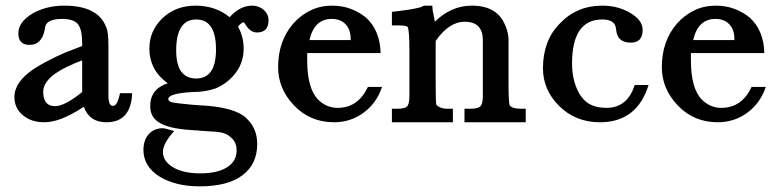

<svg xmlns="http://www.w3.org/2000/svg" viewBox="-20 -433 2749 680"><path d="M448 -103Q444 0 357 0Q296 0 277 -55Q233 -26 199 -13Q165 0 136 0Q91 0 61 -25Q31 -50 31 -89Q31 -143 100 -189Q147 -219 209 -246L271 -270V-280Q271 -329 256 -347.5Q241 -366 200 -366Q146 -366 140 -338Q140 -335 139 -331.5Q138 -328 138 -326Q127 -274 85 -274Q45 -274 45 -315Q45 -355 95 -385Q144 -413 207 -413Q330 -413 357 -334V-335Q364 -318 364 -270V-94Q364 -58 380 -58Q396 -58 405 -103ZM240 -207H241Q133 -162 133 -108Q133 -57 175 -57Q209 -57 271 -107V-219Z M689 -60Q812 -54 853 -14Q891 22 891 77Q891 148 839 187.5Q787 227 687 227Q603 227 546 193Q488 157 488 98Q488 63 507 42Q526 21 558 21Q560 21 570 23.5Q580 26 597 31Q557 75 557 105Q557 138 593 159.5Q629 181 689 181Q750 181 784 159.5Q818 138 818 100Q818 70 798 54Q790 46 781 42Q772 38 763 36Q752 34 733.5 33Q715 32 689 30Q688 30 687 30L682 29Q681 29 680 29Q634 27 601 21Q568 15 549 4Q512 -15 512 -57Q512 -118 574 -138Q540 -163 524.5 -193.5Q509 -224 509 -261Q509 -325 557 -370Q603 -413 673 -413Q708 -413 739 -402.5Q770 -392 793 -372Q830 -413 873 -413Q897 -413 914 -398Q931 -383 931 -361Q931 -318 890 -318Q868 -318 852 -342Q845 -354 843 -354Q836 -354 823 -339Q843 -302 843 -261Q843 -213 815.5 -176Q788 -139 744 -120Q707 -107 660 -107Q576 -102 576 -82Q576 -76 587 -71Q605 -67 661 -62ZM604 -254Q604 -155 675 -155Q745 -155 745 -258Q745 -364 675 -364Q604 -364 604 -254Z M1068 -245V-220Q1068 -119 1107 -80Q1136 -51 1176 -51Q1248 -51 1283 -125H1333Q1314 -68 1268 -34Q1222 0 1163 0Q1078 0 1021 -60Q965 -119 965 -195Q965 -288 1019 -350Q1046 -380 1080.5 -396.5Q1115 -413 1156 -413Q1192 -413 1222.5 -401.5Q1253 -390 1277 -370Q1326 -325 1328 -245ZM1222 -291V-295Q1222 -328 1204 -347Q1186 -366 1155 -366Q1093 -366 1076 -291Z M1511 -413 1513 -390V-393Q1515 -385 1516.5 -376Q1518 -367 1520 -356Q1578 -413 1651 -413Q1744 -413 1771 -339V-340Q1781 -314 1781 -293V-140Q1781 -72 1785 -60Q1794 -48 1823 -48H1842V0H1625V-48H1648Q1673 -48 1681.5 -56.5Q1690 -65 1690 -93V-291Q1690 -356 1626 -356Q1570 -356 1523 -288V-140Q1523 -105 1523.5 -85.5Q1524 -66 1526 -61Q1531 -56 1540.5 -52Q1550 -48 1564 -48H1584V0H1368V-48H1389Q1414 -48 1422 -56.5Q1430 -65 1430 -93V-251Q1430 -326 1424 -337Q1421 -343 1389 -343H1368V-391Q1403 -395 1429 -399Q1455 -403 1472 -408H1471L1482 -413Z M2277 -132Q2236 0 2105 0Q2018 0 1960 -58Q1903 -115 1903 -191Q1903 -289 1962 -349Q2022 -413 2113 -413Q2167 -413 2209 -389Q2256 -363 2256 -327Q2256 -282 2214 -282Q2169 -282 2163 -322L2161 -336Q2155 -364 2113 -364Q2006 -364 2006 -208Q2006 -173 2014.5 -143Q2023 -113 2039 -90V-91Q2066 -51 2128 -51Q2202 -51 2228 -132Z M2427 -245V-220Q2427 -119 2466 -80Q2495 -51 2535 -51Q2607 -51 2642 -125H2692Q2673 -68 2627 -34Q2581 0 2522 0Q2437 0 2380 -60Q2324 -119 2324 -195Q2324 -288 2378 -350Q2405 -380 2439.5 -396.5Q2474 -413 2515 -413Q2551 -413 2581.5 -401.5Q2612 -390 2636 -370Q2685 -325 2687 -245ZM2581 -291V-295Q2581 -328 2563 -347Q2545 -366 2514 -366Q2452 -366 2435 -291Z"/></svg>

Font: New Athena Unicode
Style: Bold
Weight: 700
Designer: J. Rusten 1997; rev. by R. Hancock 2001, 2002, rev. by D. Mastronarde 2002-2021
Foundry: Society for Classical Studies (formerly American Philological Association)
Version: Version 5.008